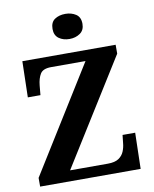

<svg xmlns="http://www.w3.org/2000/svg" viewBox="-99 -1009 866 1083"><g transform="rotate(-10 333.5 -467.5)"><path d="M41.8 0V-49.9L416.8 -653H220.1Q173.2 -653 157.7 -627.9Q142.1 -602.8 138.1 -561.7L133.1 -507.7H60.8L65.8 -714H600.1V-663.1L224.1 -61H440.2Q481.2 -61 502.8 -75.7Q524.5 -90.4 533.8 -113.3Q543.2 -136.1 545.2 -161L550.2 -206.3H622.5L617.5 0ZM350.4 -791.1Q314.3 -791.1 289.6 -808.9Q265 -826.7 265 -863Q265 -901.5 289.6 -918.2Q314.3 -934.9 350.4 -934.9Q385 -934.9 410.7 -918.2Q436.4 -901.5 436.4 -863Q436.4 -826.7 410.7 -808.9Q385 -791.1 350.4 -791.1Z"/></g></svg>

Font: Noto Serif Ethiopic
Style: Regular
Weight: 400
Designer: Monotype Design Team
Foundry: Monotype Imaging Inc.
Version: Version 2.102